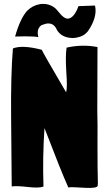

<svg xmlns="http://www.w3.org/2000/svg" viewBox="-20 -939 541 967"><path d="M472 -3Q467 10 410 7Q339 2 325 5H324Q286 -80 204 -294Q194 -144 199 0Q199 1 198 1Q176 9 122 3Q61 -4 40 0Q39 0 39 -1L36 -349Q34 -562 45 -695Q93 -714 191 -688V-687Q193 -679 313 -474Q320 -497 314 -575Q309 -658 315 -696V-699Q394 -717 471 -702L470 -382Q472 -326 471 -199Q471 -81 473 -17ZM173 -752Q156 -756 105 -756Q73 -756 56 -755Q81 -844 116 -884Q144 -912 181 -918Q220 -924 251 -903Q262 -896 276 -878Q290 -860 298 -855Q324 -833 349 -860Q365 -878 375 -908L457 -911L458 -910Q458 -909 459 -909Q471 -852 423 -782Q406 -761 383 -754Q348 -742 314 -752Q276 -764 262 -798Q248 -821 223 -821Q212 -821 188 -812Q178 -804 173 -793Q167 -774 173 -753Z"/></svg>

Font: Londrina Solid
Style: Regular
Weight: 400
Designer: Marcelo Magalhaes
Foundry: Marcelo Magalh„es
Version: Version 1.001 2011